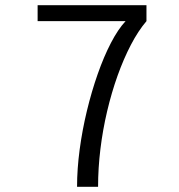

<svg xmlns="http://www.w3.org/2000/svg" viewBox="-20 -720 690 740"><path d="M277 0Q277 -68.5 287 -143.5Q297 -218.5 315 -293Q333 -367.5 356.5 -434.5Q380 -501.5 407.5 -554.5Q435 -607.5 464 -638.5H125V-700H544.5V-638.5Q512.5 -601 484.5 -547.2Q456.5 -493.5 433.2 -428.5Q410 -363.5 393 -291.5Q376 -219.5 367 -145.5Q358 -71.5 358 0Z"/></svg>

Font: Trispace Thin Light
Style: Regular
Weight: 300
Version: Version 1.210